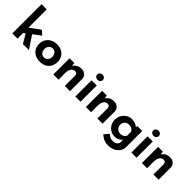

<svg xmlns="http://www.w3.org/2000/svg" viewBox="214 -2116 3662 3662"><g transform="rotate(45 2045.0 -284.5)"><path d="M72 0V-789H212V-295L420 -448L505 -373L350 -256L521 0H358L251 -182L212 -153V0Z M574 -224Q574 -291 605.5 -344Q637 -397 694 -427.5Q751 -458 825 -458Q900 -458 955 -427.5Q1010 -397 1039.5 -344Q1069 -291 1069 -224Q1069 -157 1039.5 -103.5Q1010 -50 955 -19Q900 12 823 12Q751 12 694.5 -16Q638 -44 606 -97Q574 -150 574 -224ZM715 -223Q715 -171 745 -136.5Q775 -102 821 -102Q870 -102 899 -136.5Q928 -171 928 -223Q928 -275 899 -309.5Q870 -344 821 -344Q775 -344 745 -309.5Q715 -275 715 -223Z M1306 -437 1316 -367Q1339 -408 1381 -433Q1423 -458 1483 -458Q1545 -458 1586.5 -421.5Q1628 -385 1629 -327V0H1489V-275Q1488 -304 1473.5 -321.5Q1459 -339 1425 -339Q1376 -339 1347.5 -293.5Q1319 -248 1319 -178V0H1179V-437Z M1773 -437H1913V0H1773ZM1770 -592Q1770 -623 1794.5 -643Q1819 -663 1847 -663Q1875 -663 1898.5 -643Q1922 -623 1922 -592Q1922 -561 1898.5 -541.5Q1875 -522 1847 -522Q1819 -522 1794.5 -541.5Q1770 -561 1770 -592Z M2184 -437 2194 -367Q2217 -408 2259 -433Q2301 -458 2361 -458Q2423 -458 2464.5 -421.5Q2506 -385 2507 -327V0H2367V-275Q2366 -304 2351.5 -321.5Q2337 -339 2303 -339Q2254 -339 2225.5 -293.5Q2197 -248 2197 -178V0H2057V-437Z M2877 220Q2818 220 2777.5 206Q2737 192 2709 172Q2681 152 2659 134L2741 38Q2764 59 2794.5 78.5Q2825 98 2875 98Q2925 98 2962.5 72.5Q3000 47 3000 -2V-64Q2981 -33 2941 -10.5Q2901 12 2837 12Q2778 12 2727.5 -18.5Q2677 -49 2647 -101.5Q2617 -154 2617 -221Q2617 -290 2649 -343.5Q2681 -397 2732 -428Q2783 -459 2840 -459Q2897 -459 2938.5 -442.5Q2980 -426 3000 -403L3011 -437H3140V0Q3140 64 3104 113.5Q3068 163 3008.5 191.5Q2949 220 2877 220ZM2758 -225Q2758 -173 2793 -137.5Q2828 -102 2879 -102Q2963 -102 3000 -168V-275Q2986 -307 2954 -326Q2922 -345 2879 -345Q2828 -345 2793 -311.5Q2758 -278 2758 -225Z M3284 -437H3424V0H3284ZM3281 -592Q3281 -623 3305.5 -643Q3330 -663 3358 -663Q3386 -663 3409.5 -643Q3433 -623 3433 -592Q3433 -561 3409.5 -541.5Q3386 -522 3358 -522Q3330 -522 3305.5 -541.5Q3281 -561 3281 -592Z M3695 -437 3705 -367Q3728 -408 3770 -433Q3812 -458 3872 -458Q3934 -458 3975.5 -421.5Q4017 -385 4018 -327V0H3878V-275Q3877 -304 3862.5 -321.5Q3848 -339 3814 -339Q3765 -339 3736.5 -293.5Q3708 -248 3708 -178V0H3568V-437Z"/></g></svg>

Font: Synthetic
Style: Bold
Weight: 700
Designer: Santiago Orozco
Foundry: Typemade
Version: Version 2.000; ttfautohint (v1.8.4.7-5d5b)